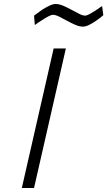

<svg xmlns="http://www.w3.org/2000/svg" viewBox="-20 -939 536 959"><path d="M248 -697H309L150 0H89ZM496 -863Q476 -846 458 -834Q442 -823 425 -814.5Q408 -806 394 -806Q377 -806 356 -815Q335 -824 314.5 -835.5Q294 -847 275.5 -856Q257 -865 245 -865Q236 -865 221 -857Q206 -849 191 -839Q173 -828 154 -814L150 -861Q171 -877 190 -890Q207 -901 225.5 -910Q244 -919 258 -919Q276 -919 296.5 -910Q317 -901 337.5 -890Q358 -879 375.5 -870Q393 -861 405 -861Q413 -861 427 -868.5Q441 -876 455 -885Q472 -896 490 -909Z"/></svg>

Font: Panefresco 250wt
Style: Italic
Weight: 300
Version: Version 1.000